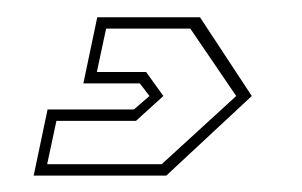

<svg xmlns="http://www.w3.org/2000/svg" viewBox="-20 -34 359 228"><path d="M20 174.5 36.5 96H139L157.5 80L146 65H79L95.5 -13.5H217.5L279 80L177.5 174.5ZM36 161H172L260.5 80L206 0H106L95 51.5H153.5L174 80L141.5 109.5H47Z"/></svg>

Font: Tourney Condensed Thin
Style: Italic
Weight: 100
Width: 3
Italic angle: -12°
Designer: Tyler Finck
Foundry: Etcetera Type Co
Version: Version 1.010; ttfautohint (v1.8.3)